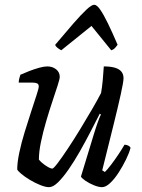

<svg xmlns="http://www.w3.org/2000/svg" viewBox="-20 -775 590 795"><path d="M183 0Q168.4 0 146.6 -8.8Q124.9 -17.5 103.6 -30.3Q82.3 -43.1 67.8 -55.4Q53.3 -67.6 51.3 -73.6Q51.3 -102.2 59.9 -143.1Q68.5 -184 82.2 -228.4Q95.8 -272.9 109 -312.9Q122.2 -353 131.3 -381.2Q140.5 -409.4 140.5 -417Q140.5 -426.8 133.3 -429.9Q126.1 -433 114.4 -433H57.5Q57.5 -442.4 60.3 -451.8Q63 -461.1 64.3 -465.4Q81.1 -473 102 -481.1Q123 -489.1 142.7 -494.6Q162.5 -500 175.8 -500Q197.4 -500 212.4 -488Q227.4 -475.9 227.4 -456.6Q227.4 -448 218.6 -420.9Q209.9 -393.7 196.8 -354.7Q183.7 -315.6 171 -272.1Q158.2 -228.6 149.6 -187.3Q141 -146 141 -114.2Q151.7 -101 169.8 -89Q187.9 -76.9 196.5 -76.9Q201.7 -76.9 219.3 -100.2Q236.9 -123.5 261.6 -160.7Q286.4 -198 312.6 -241Q338.8 -284 361.8 -323.6Q384.7 -363.1 398.4 -389.7Q402.6 -412.3 405.5 -443.5Q408.3 -474.6 409.8 -500Q436 -500 454.2 -495.1Q472.5 -490.1 482 -479.2Q491.5 -468.3 491.5 -451.3Q491.5 -436.1 480.1 -384.7Q468.8 -333.2 448.9 -253.2Q429.1 -173.1 403.3 -69.8L414.3 -62.8Q424.9 -73.1 440.4 -93.5Q455.9 -113.8 471.1 -136.7Q486.3 -159.6 495.5 -175.8Q504.3 -175.8 511.4 -172Q518.4 -168.2 520.6 -163.2Q515.2 -142 501.7 -114.4Q488.2 -86.8 471.2 -60.4Q454.2 -34 436 -17Q417.9 0 402.3 0Q388.5 0 368.7 -8Q349 -16.1 333.6 -26.6Q318.2 -37.2 315.2 -44L369.3 -221.6Q377.7 -249 385.6 -270.9Q393.5 -292.9 398 -301L393 -304Q375.7 -270 354.5 -229Q333.3 -188 310.3 -147.5Q287.3 -107 264 -73.5Q240.7 -40 220.2 -20Q199.7 0 183 0ZM233.7 -566.8Q224.4 -571.8 217.4 -577.5Q210.3 -583.1 208.5 -589.5Q251.7 -641 284.1 -678.1Q316.5 -715.2 338 -735.2Q359.5 -755.3 370.1 -755.3Q381 -755.3 395 -735Q409.1 -714.8 427.1 -677.7Q445.1 -640.6 467 -589.5Q463 -584.7 457.2 -577.5Q451.4 -570.3 440.6 -566.8L358.8 -667.6Z"/></svg>

Font: Texturina Medium
Style: Italic
Weight: 500
Italic angle: -11°
Designer: Guillermo Torres Carreño
Foundry: Omnibus-Type
Version: Version 1.002